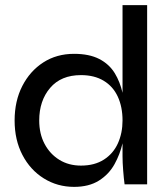

<svg xmlns="http://www.w3.org/2000/svg" viewBox="-20 -719 657 749"><path d="M269 10Q204 10 151 -23Q98 -56 67.5 -114.5Q37 -173 37 -249Q37 -325 67 -383.5Q97 -442 149 -475.5Q201 -509 269 -509Q328 -509 367 -489Q406 -469 428 -433Q448 -400 458 -357V-699H554V0H466Q463 -22 460.5 -54Q458 -86 458 -109V-160Q448 -117 427 -79Q405 -39 366 -14.5Q327 10 269 10ZM296 -73Q349 -73 385.5 -96.5Q422 -120 440 -160Q458 -200 458 -249Q458 -302 439.5 -342Q421 -382 384.5 -404Q348 -426 296 -426Q218 -426 175.5 -376Q133 -326 133 -249Q133 -197 154 -157.5Q175 -118 211.5 -95.5Q248 -73 296 -73Z"/></svg>

Font: Syne Med Modified
Style: Regular
Weight: 500
Designer: Lucas Descroix
Foundry: Bonjour Monde
Version: Version 2.200